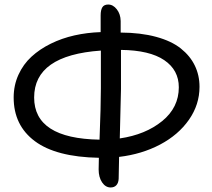

<svg xmlns="http://www.w3.org/2000/svg" viewBox="-20 -808 929 843"><path d="M465.8 15.1Q443.4 15.1 428.2 -7.3Q413.1 -29.8 413.1 -64Q413.1 -95.2 414.1 -115.2Q226.6 -118.7 133.3 -188Q40 -257.3 40 -379.9Q40 -433.6 61 -479.7Q82 -525.9 118.2 -559.1Q154.3 -592.3 202.9 -616.2Q251.5 -640.1 306.9 -652.6Q362.3 -665 421.9 -667V-740.2Q421.9 -764.2 429.4 -776.1Q437 -788.1 455.1 -788.1Q476.6 -788.1 492.9 -767.1Q509.3 -746.1 509.8 -715.8V-665Q598.1 -664.6 665.5 -646.2Q732.9 -627.9 773.9 -595.2Q814.9 -562.5 835.4 -520Q856 -477.5 856 -426.8Q856 -348.6 809.6 -282.2Q763.2 -215.8 682.9 -173.3Q602.5 -130.9 502.9 -119.1Q501 -48.8 501 -22.9Q500 -4.9 491 5.1Q481.9 15.1 465.8 15.1ZM511.2 -417Q511.2 -407.2 505.9 -200.2Q619.1 -216.8 692.1 -276.4Q765.1 -335.9 765.1 -424.8Q765.1 -500.5 701.2 -543.9Q637.2 -587.4 511.2 -588.9ZM129.9 -379.9Q129.9 -199.7 417 -194.8Q422.9 -343.3 422.9 -420.9V-585.9Q129.9 -565.4 129.9 -379.9Z"/></svg>

Font: Shantell Sans Normal
Style: Regular
Weight: 400
Designer: Stephen Nixon, Anya Danilova, Shantell Martin
Foundry: Arrow Type
Version: Version 1.006;[559af2be0]